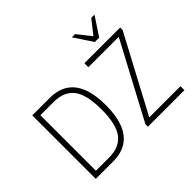

<svg xmlns="http://www.w3.org/2000/svg" viewBox="-187 -1213 1508 1508"><g transform="rotate(-45 566.5 -459.5)"><path d="M105 0V-705H299Q390 -705 450.5 -665Q511 -625 541 -547Q571 -469 571 -353Q571 -237 540.5 -158Q510 -79 449.5 -39.5Q389 0 299 0ZM151 -44H297Q412 -44 467.5 -116Q523 -188 523 -353Q523 -518 468 -589.5Q413 -661 297 -661H151ZM684 0V-27L1037 -690L1046 -661H684V-705H1081V-678L728 -15L719 -44H1090V0ZM860 -765 758 -919H794L884 -805L974 -919H1010L908 -765Z"/></g></svg>

Font: Nunito Sans 7pt Condensed ExtraLight
Style: Regular
Weight: 250
Width: 3
Designer: Vernon Adams
Foundry: Vernon Adams
Version: Version 3.101;gftools[0.9.27]